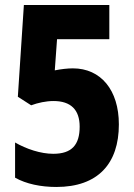

<svg xmlns="http://www.w3.org/2000/svg" viewBox="-20 -734 532 764"><path d="M204 10C370 10 453 -83 453 -239C453 -376 381 -462 270 -462C249 -462 223 -459 198 -454L207 -578H415V-714H75L51 -349L104 -315C131 -325 163 -332 193 -332C262 -332 297 -297 297 -230C297 -158 266 -122 192 -122C142 -122 85 -141 40 -167V-27C84 -2 143 10 204 10Z"/></svg>

Font: Noto Sans Gurmukhi Condensed ExtraBold
Style: Regular
Weight: 800
Width: 3
Designer: Jelle Bosma - Monotype Design Team
Foundry: Monotype Imaging Inc.
Version: Version 2.004